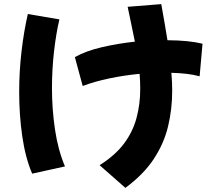

<svg xmlns="http://www.w3.org/2000/svg" viewBox="-20 -842 1040 931"><path d="M381 -425 343 -565Q396 -595 473.5 -613Q551 -631 634 -640Q626 -681 617 -723Q608 -765 599 -809L762 -822Q770 -778 777.5 -734Q785 -690 792 -647Q898 -646 962 -630L948 -472Q919 -480 884.5 -484Q850 -488 811 -489Q815 -444 815 -403Q815 -313 795 -229.5Q775 -146 725.5 -71Q676 4 588 69L463 -41Q539 -89 581.5 -146Q624 -203 642 -270Q660 -337 660 -411Q660 -446 657 -484Q583 -477 511 -462Q439 -447 381 -425ZM136 0Q103 -77 88 -180.5Q73 -284 73 -396Q73 -496 84.5 -594Q96 -692 115 -774L268 -748Q252 -680 242 -593Q232 -506 232 -414Q232 -314 246.5 -215Q261 -116 295 -35Z"/></svg>

Font: Mochiy Pop One
Style: Regular
Weight: 400
Designer: FONTDASU
Foundry: FONTDASU / Google Inc. / Adobe
Version: Version 2.000